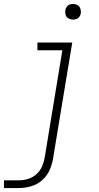

<svg xmlns="http://www.w3.org/2000/svg" viewBox="-49 -745 501 970"><path d="M-29 205H46Q76 205 106.5 196.5Q137 188 162.5 166.5Q188 145 201 115.5Q214 86 219 56L316 -530H140V-491H266L177 50Q173 73 163.5 95.5Q154 118 135 135Q116 152 92.5 159Q69 166 46 166H-29ZM320 -646Q329 -646 337.5 -649Q346 -652 351.5 -659.5Q357 -667 359 -676Q361 -688 357.5 -700Q354 -712 343.5 -718.5Q333 -725 320 -725Q311 -725 302.5 -722Q294 -719 288.5 -711Q283 -703 281 -695Q279 -682 282.5 -670Q286 -658 297 -652Q308 -646 320 -646Z"/></svg>

Font: Iosevka Sparkle Extralight
Style: Italic
Weight: 200
Italic angle: -9°
Designer: Belleve Invis
Foundry: Belleve Invis
Version: Version 4.5.0; ttfautohint (v1.8.3)